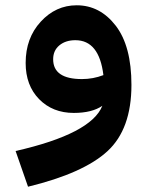

<svg xmlns="http://www.w3.org/2000/svg" viewBox="-20 -427 565 726"><path d="M270 -407Q358 -407 417.5 -330Q477 -253 477 -106Q477 61 386.5 144.5Q296 228 86 279L39 144Q325 79 367 -27Q328 0 259 0Q179 0 128 -52Q77 -104 77 -189Q77 -283 134 -345Q191 -407 270 -407ZM181 -203Q181 -128 290 -128Q332 -128 371 -143Q355 -275 265 -275Q228 -275 204.5 -255.5Q181 -236 181 -203Z"/></svg>

Font: FiraGO
Style: Bold
Weight: 700
Designer: bBox Type
Foundry: bBox Type GmbH
Version: Version 1.001;PS 001.001;hotconv 1.0.88;makeotf.lib2.5.64775